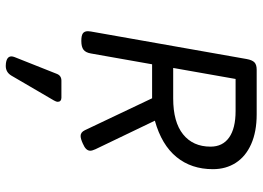

<svg xmlns="http://www.w3.org/2000/svg" viewBox="-138 -482 876 640"><g transform="rotate(90 300.0 -162.0)"><path d="M382.3 -240.2 477.5 -42Q482.4 -31.2 482.4 -24.9Q482.4 -17.6 476.8 -11.5Q471.2 -5.4 458.5 0Q442.4 7.3 433.1 7.3Q420.9 7.3 414.1 -6.8L307.6 -231H194.3L158.2 -26.9Q155.3 -9.8 145.8 -2.4Q136.2 4.9 116.7 4.9H115.7Q98.6 4.9 91.3 -0.2Q84 -5.4 84 -17.1Q84 -19 85 -26.9L176.8 -546.4Q180.2 -564.9 188 -572.3Q195.8 -579.6 212.4 -579.6H361.3Q418.9 -579.6 460.2 -561.3Q501.5 -543 522.7 -510Q543.9 -477.1 543.9 -433.6Q543.9 -361.8 503.4 -312.3Q462.9 -262.7 382.3 -240.2ZM468.8 -425.8Q468.8 -466.3 438.2 -487.8Q407.7 -509.3 350.1 -509.3H243.2L206.5 -301.3H308.1Q386.7 -301.3 427.7 -334.2Q468.8 -367.2 468.8 -425.8ZM319.3 83Q319.3 88.9 314.9 96.2L231.9 238.3Q220.7 256.8 199.7 256.8Q194.3 256.8 191.4 256.3Q168 253.4 168 237.8Q168 233.4 170.4 227.1L226.1 86.9Q231.9 71.3 249 71.3H305.7Q312 71.3 315.7 74.5Q319.3 77.6 319.3 83Z"/></g></svg>

Font: Courier Prime Sans
Style: Italic
Weight: 400
Italic angle: -10°
Designer: Alan Dague-Greene
Foundry: Quote-Unquote Apps
Version: Version 3.020